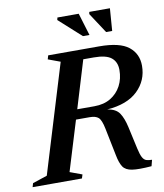

<svg xmlns="http://www.w3.org/2000/svg" viewBox="-117 -934 865 1012"><g transform="rotate(-10 315.5 -427.5)"><path d="M181 -44.5 246 -20.5 239.5 0H-24.5L-18.5 -20.5L59.5 -46.5L236 -625.5L171 -649.5L177 -670H449.5Q560 -670 607.2 -632.2Q654.5 -594.5 654.5 -530.5Q654.5 -451.5 598.2 -397.2Q542 -343 433.5 -335Q479.5 -328.5 498.2 -300.8Q517 -273 528 -223L554 -105Q561.5 -71 570 -55.8Q578.5 -40.5 590.8 -36.8Q603 -33 620.5 -33L612 0Q542.5 5.5 508 0.2Q473.5 -5 459.2 -26.2Q445 -47.5 437 -89.5L407 -237.5Q397.5 -284.5 382.5 -297.8Q367.5 -311 336 -311H262.5ZM370.5 -363.5Q421.5 -363.5 457.8 -385.5Q494 -407.5 513.8 -445Q533.5 -482.5 533.5 -529.5Q533.5 -572 505.5 -594.8Q477.5 -617.5 411.5 -617.5H355.5L278.5 -363.5ZM410 -738H375L256.5 -845L259.5 -858H373.5ZM531.5 -738H499L428 -846.5L430 -858H540.5Z"/></g></svg>

Font: Newsreader 16pt SemiBold
Style: Italic
Weight: 600
Italic angle: -17°
Designer: Hugues Gentile
Foundry: Production Type
Version: Version 1.003; ttfautohint (v1.8.3)